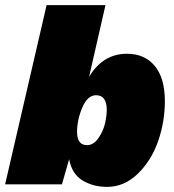

<svg xmlns="http://www.w3.org/2000/svg" viewBox="-40 -720 679 750"><path d="M456 -510Q525 -510 564.5 -462.5Q604 -415 604 -325Q604 -245 578 -169.5Q552 -94 499 -42Q446 10 378 10Q324 10 282.5 -15Q241 -40 230 -98L202 0H-20L142 -700H372L308 -420Q362 -510 456 -510ZM300 -153Q325 -153 344 -180Q363 -207 370 -237Q377 -267 377 -291Q377 -348 335 -348Q302 -348 281.5 -300Q261 -252 261 -205Q261 -153 300 -153Z"/></svg>

Font: Elaine Sans Black
Style: Italic
Weight: 900
Italic angle: -13°
Designer: Wei Huang
Foundry: Wei Huang
Version: Version 2.001;December 24, 2019;FontCreator 12.0.0.2547 64-b